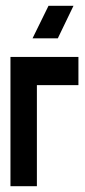

<svg xmlns="http://www.w3.org/2000/svg" viewBox="-20 -643 294 661"><path d="M16 -2V-447H250V-350H107V-2ZM233 -623 179 -511H92L147 -623Z"/></svg>

Font: Fundamental  Brigade Condensed
Style: Regular
Weight: 400
Width: 3
Designer: Peter Wiegel, original typeface by Carl Albert Fahrenwaldt 1901
Foundry: Peter Wiegel
Version: Version 0.000 2012 initial release